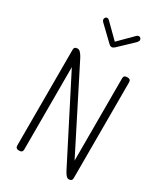

<svg xmlns="http://www.w3.org/2000/svg" viewBox="-237 -1090 1036 1192"><g transform="rotate(30 281.5 -494.0)"><path d="M182 -981 281 -883 379 -981Q386 -988 395 -988Q402 -988 407 -982Q412 -976 412 -969Q412 -962 402 -950L301 -854Q289 -844 281 -844Q270 -844 260 -854L160 -950Q150 -960 150 -969Q150 -976 155 -982Q160 -988 167 -988Q175 -988 182 -981ZM459 0Q443 0 423 -37L129 -613V-22Q129 0 104 0Q79 0 79 -22V-710Q79 -731 104 -731Q123 -731 145 -690L434 -119V-710Q434 -731 459 -731Q484 -731 484 -710V-22Q484 0 459 0Z"/></g></svg>

Font: Dosis
Style: Light
Weight: 300
Designer: Edgar Tolentino, Pablo Impallari, Igino Marini
Foundry: Edgar Tolentino, Pablo Impallari, Igino Marini
Version: Version 1.007